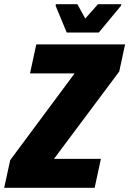

<svg xmlns="http://www.w3.org/2000/svg" viewBox="-41 -901 620 921"><path d="M-21 0 8 -133 317 -549H103L133 -688H559L531 -558L218 -139H443L413 0ZM279 -745 226 -873 227 -881H330L368 -812L429 -881H541L539 -873L433 -745Z"/></svg>

Font: Saira SemiCondensed ExtraBold
Style: Italic
Weight: 800
Width: 4
Italic angle: -12°
Designer: Hector Gatti with collaboration of the Omnibus-Type team
Foundry: Omnibus-Type
Version: Version 1.101